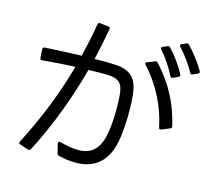

<svg xmlns="http://www.w3.org/2000/svg" viewBox="-116 -956 1233 1120"><g transform="rotate(15 500.0 -395.5)"><path d="M987 -662C995 -666 997 -671 993 -678C967 -723 927 -776 892 -811C887 -816 882 -817 875 -814L849 -802C841 -799 840 -792 846 -786C883 -748 919 -696 942 -654C945 -647 951 -646 958 -649ZM144 23C151 25 156 23 159 17C251 -160 317 -344 364 -517C411 -519 452 -519 482 -518C549 -515 572 -491 578 -424C585 -339 582 -214 559 -146C535 -77 490 -50 425 -50C393 -50 356 -57 315 -68C305 -70 300 -66 302 -56L316 0C318 7 321 10 328 12C365 21 399 25 430 25C533 25 601 -23 633 -122C656 -194 662 -344 652 -442C643 -532 608 -583 504 -587C472 -589 430 -589 382 -588C397 -654 410 -718 421 -779C423 -787 419 -791 411 -792L359 -798C352 -799 347 -795 346 -788C335 -722 321 -655 304 -587C233 -585 155 -581 84 -577C76 -576 72 -572 72 -564L75 -513C76 -505 80 -501 88 -501C156 -508 224 -512 286 -515C242 -357 179 -190 86 -10C82 -3 84 3 92 6ZM882 -614C889 -617 891 -623 888 -630C866 -674 827 -728 790 -767C785 -772 780 -773 774 -770L747 -759C739 -755 737 -749 743 -742C780 -702 814 -648 835 -606C838 -599 844 -597 851 -600ZM913 -311C920 -314 923 -319 921 -326C895 -439 847 -549 743 -662C739 -667 733 -669 727 -666L681 -648C673 -645 672 -639 678 -632C772 -530 825 -414 849 -299C850 -291 856 -288 863 -291Z"/></g></svg>

Font: LINE Seed JP App_OTF Regular
Style: Regular
Weight: 400
Designer: LY Corporation & Fontrix & Fontworks
Version: Version 1.002